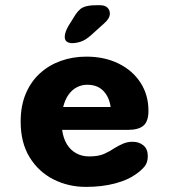

<svg xmlns="http://www.w3.org/2000/svg" viewBox="-20 -704 659 734"><path d="M308.5 10.5Q241.5 10.5 184.5 -18.2Q127.5 -47 93.2 -102.8Q59 -158.5 59 -239Q59 -299.5 78.5 -345.8Q98 -392 132.5 -423.5Q167 -455 212.5 -471.2Q258 -487.5 310 -487.5Q379.5 -487.5 433 -461.2Q486.5 -435 517 -388.2Q547.5 -341.5 547.5 -280.5Q547.5 -240.5 528.8 -224Q510 -207.5 469 -207.5H217.5Q222 -175 235.8 -152.5Q249.5 -130 271.5 -118Q293.5 -106 320.5 -106Q356 -106 377.5 -115.5Q399 -125 416.5 -137Q433.5 -147.5 450.5 -154.8Q467.5 -162 487 -162Q512 -162 528.5 -148Q545 -134 545 -107Q545 -82 532 -66.8Q519 -51.5 499.5 -38Q469.5 -16 420 -2.8Q370.5 10.5 308.5 10.5ZM221.5 -295H403Q397.5 -333.5 374.8 -356.8Q352 -380 313.5 -380Q292 -380 273.5 -370.2Q255 -360.5 241.8 -341.8Q228.5 -323 221.5 -295ZM255.5 -539Q245 -539 236.2 -544.2Q227.5 -549.5 227.5 -563.5Q227.5 -580 242 -605.5L259.5 -633.5Q278 -666 295.8 -675Q313.5 -684 347 -684H363Q381 -684 390.5 -675Q400 -666 400 -652Q400 -633.5 378 -614.5L327 -568.5Q306.5 -550.5 288.8 -544.8Q271 -539 255.5 -539Z"/></svg>

Font: Sono Monospace
Style: Bold
Weight: 700
Designer: Tyler Finck
Foundry: Tyler Finck
Version: Version 2.112